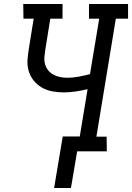

<svg xmlns="http://www.w3.org/2000/svg" viewBox="-20 -755 659 958"><path d="M250 183 293 -74H378L417 -310Q387 -303 357 -298.5Q327 -294 297 -294Q268 -294 239.5 -299.5Q211 -305 187.5 -319Q164 -333 147 -354.5Q130 -376 122.5 -403Q115 -430 117.5 -459.5Q120 -489 125 -519L148 -662H97L96 -735H292V-662H231L206 -507Q203 -488 201.5 -469.5Q200 -451 205 -434Q210 -417 221 -403.5Q232 -390 247.5 -382Q263 -374 280.5 -370.5Q298 -367 316 -367Q344 -367 372.5 -372.5Q401 -378 429 -385L475 -662H424V-735H619V-662H558L461 -73H512L513 0H365L334 183Z"/></svg>

Font: Iosevka Plex Etoile
Style: Italic
Weight: 400
Italic angle: -9°
Designer: Belleve Invis
Foundry: Belleve Invis
Version: Version 25.1.1; ttfautohint (v1.8.4)